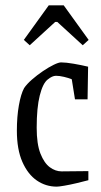

<svg xmlns="http://www.w3.org/2000/svg" viewBox="-20 -688 377 717"><path d="M192 9Q151 9 117.5 -14Q84 -37 63.5 -83.5Q43 -130 43 -200Q43 -252 50.5 -294.5Q58 -337 70 -359Q80 -374 99.5 -391Q119 -408 140.5 -422.5Q162 -437 180.5 -446Q199 -455 208 -455Q226 -455 255 -450Q284 -445 309 -439L307 -317H260L248 -392Q236 -397 219 -401Q202 -405 189 -405Q175 -405 158 -391Q140 -377 128.5 -331.5Q117 -286 117 -211Q117 -150 131 -114.5Q145 -79 166 -63.5Q187 -48 210 -48L310 -49V-15Q291 -10 266 -4Q241 2 220 5.5Q199 9 192 9ZM91 -519 69 -539 162 -668H218L311 -539L289 -519L194 -606H186Z"/></svg>

Font: Grenze Gotisch Light
Style: Regular
Weight: 300
Designer: Renata Polastri
Foundry: Omnibus-Type
Version: Version 1.001